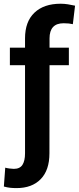

<svg xmlns="http://www.w3.org/2000/svg" viewBox="-38 -780 416 1014"><path d="M325.7 -528.3V-435.5H223.6L223.1 29.8Q223.1 118.7 177 166Q130.9 213.4 49.3 213.4Q31.2 213.4 15.6 211.7Q0 210 -17.6 205.1L-10.3 105.5Q-2.9 107.9 11.7 109.9Q26.4 111.8 35.2 111.8Q66.9 111.8 80.6 90.6Q94.2 69.3 94.2 29.8V-435.5H14.2V-528.3H94.2V-577.1Q94.2 -666 144 -713.1Q193.8 -760.3 282.2 -760.3Q301.8 -760.3 320.3 -757.3Q338.9 -754.4 358.4 -750L346.7 -652.3Q336.4 -654.8 325 -656Q313.5 -657.2 297.9 -657.2Q223.6 -657.2 223.6 -577.1V-528.3Z"/></svg>

Font: Vazirmatn RD SemiBold
Style: Regular
Weight: 600
Designer: Saber Rastikerdar
Foundry: Saber Rastikerdar
Version: Version 32.102